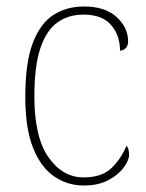

<svg xmlns="http://www.w3.org/2000/svg" viewBox="-20 -562 451 592"><path d="M238 10Q188 10 147 -18Q106 -46 82 -106Q58 -166 58 -263Q58 -370 81.5 -430.5Q105 -491 145.5 -516.5Q186 -542 239 -542Q304 -542 339.5 -509.5Q375 -477 375 -434Q375 -421 367.5 -413.5Q360 -406 350 -406Q350 -453 322.5 -485Q295 -517 237 -517Q192 -517 158 -493.5Q124 -470 105 -415Q86 -360 86 -264Q86 -139 129.5 -77Q173 -15 238 -15Q295 -15 325 -45Q355 -75 370 -113Q378 -103 378 -85Q378 -68 361.5 -45.5Q345 -23 314 -6.5Q283 10 238 10Z"/></svg>

Font: Noto Serif Hebrew SemiCondensed Thin
Style: Regular
Weight: 100
Width: 4
Designer: Monotype Design Team
Foundry: Monotype Imaging Inc.
Version: Version 2.004; ttfautohint (v1.8.4.7-5d5b)